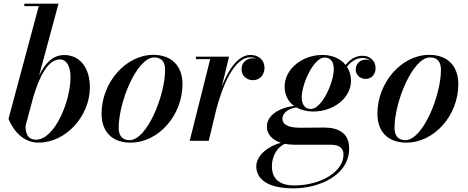

<svg xmlns="http://www.w3.org/2000/svg" viewBox="-20 -770 2560 1050"><path d="M192 -736.5 26.5 -120C54 -52 109.5 10 190.5 10C342 10 471.5 -136.5 471.5 -292.5C471.5 -398 417.5 -469 332 -469C270.5 -469 228 -427.5 193.5 -356L300 -750H113V-736.5ZM119.5 -81 163 -242.5C193.5 -344 239.5 -445 307.5 -445C343 -445 365.5 -410 365.5 -347.5C365.5 -214 278 -6 177.5 -6C134 -6 120 -37 119.5 -81Z M694 10C847.5 10 978 -140 978 -310C978 -405 923 -470 818.5 -470C668.5 -470 535.5 -319.5 535.5 -148.5C535.5 -53.5 589 10 694 10ZM688.5 -3.5C647.5 -3.5 629 -29.5 629 -71C629 -212.5 728.5 -456 823.5 -456C864.5 -456 883 -430 883 -388.5C883 -247 783.5 -3.5 688.5 -3.5Z M1129.5 -446.5 1017.5 0H1121.5L1164 -176C1195.5 -293.5 1258 -456.5 1349.5 -456.5C1361.5 -456.5 1372.5 -454 1381.5 -450C1376 -451 1370.5 -451.5 1364.5 -451.5C1326.5 -451.5 1301 -426.5 1301 -392.5C1301 -356.5 1327.5 -331.5 1364 -331.5C1402 -331.5 1426.5 -361.5 1426.5 -399.5C1426.5 -440 1396 -469.5 1349.5 -469.5C1281 -469.5 1229 -389 1193 -296.5L1232.5 -460H1051.5V-446.5Z M1693 -160C1803 -160 1899.5 -233 1899.5 -328.5C1899.5 -357.5 1891.5 -383.5 1877.5 -405C1903 -437.5 1931.5 -453 1964.5 -453C1979.5 -453 1993 -448 2003.5 -439.5C1996.5 -442.5 1989 -444 1981.5 -444C1953 -444 1925.5 -424.5 1925.5 -390.5C1925.5 -358.5 1950.5 -338.5 1980 -338.5C2013 -338.5 2034 -364.5 2034 -397C2034 -437.5 2003.5 -465 1963 -465C1927 -465 1896.5 -448.5 1870 -415C1842 -449.5 1796.5 -469.5 1743 -469.5C1632.5 -469.5 1536.5 -392 1536.5 -296.5C1536.5 -250.5 1556 -214 1588.5 -190.5C1505 -181 1439.5 -138 1439.5 -78C1439.5 -36 1468.5 -4.5 1516.5 11C1454 25.5 1381.5 77 1381.5 139.5C1381.5 208 1441.5 260 1584 260C1727 260 1889.5 188 1889.5 42C1889.5 -43 1830.5 -72.5 1752 -72.5C1723.5 -72.5 1656 -71.5 1621 -71.5C1574 -71.5 1524.5 -80.5 1524.5 -122C1524.5 -147 1550.5 -175.5 1601 -182.5C1626.5 -168 1658 -160 1693 -160ZM1680.5 -174C1645.5 -174 1630 -201.5 1630 -237C1630 -312.5 1696 -455.5 1755 -455.5C1790 -455.5 1805.5 -428.5 1805.5 -393C1805.5 -317.5 1739.5 -174 1680.5 -174ZM1467 140C1467 84.5 1494 37 1537 16.5C1553 19.5 1571 21.5 1590.5 21.5H1789C1832.5 21.5 1858.5 37.5 1858.5 75.5C1858.5 168 1737 244 1588.5 244C1506 244 1467 205.5 1467 140Z M2202.5 10C2356 10 2486.5 -140 2486.5 -310C2486.5 -405 2431.5 -470 2327 -470C2177 -470 2044 -319.5 2044 -148.5C2044 -53.5 2097.5 10 2202.5 10ZM2197 -3.5C2156 -3.5 2137.5 -29.5 2137.5 -71C2137.5 -212.5 2237 -456 2332 -456C2373 -456 2391.5 -430 2391.5 -388.5C2391.5 -247 2292 -3.5 2197 -3.5Z"/></svg>

Font: Bodoni* 16pt Medium
Style: Italic
Weight: 500
Italic angle: -13°
Version: Version 2.3